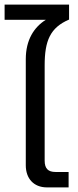

<svg xmlns="http://www.w3.org/2000/svg" viewBox="-25 -814 340 834"><path d="M87 -557V-96C87 -39 121 0 179 0H273V-67H216C184 -67 169 -82 169 -116V-530C169 -637 193 -694 275 -729V-794H-5V-728H174C123 -696 87 -641 87 -557Z"/></svg>

Font: Kanit Light
Style: Regular
Weight: 300
Designer: Katatrad Team
Foundry: CadsonDemak
Version: Version 1.000;PS 001.000;hotconv 1.0.88;makeotf.lib2.5.64775